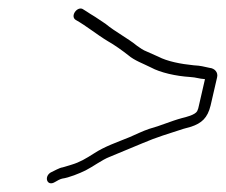

<svg xmlns="http://www.w3.org/2000/svg" viewBox="-20 -470 523 444"><path d="M107 -49C112 -52 119 -56 124 -57C139 -59 164 -69 178 -76C194 -84 217 -101 233 -107C259 -118 284 -128 310 -139C340 -152 373 -162 404 -172C412 -174 412 -174 422 -177C446 -185 460 -197 467 -226L482 -291C485 -303 476 -312 465 -313C450 -316 446 -318 428 -319C398 -322 367 -328 346 -339L319 -351C311 -354 304 -359 297 -364C275 -382 247 -396 224 -415L200 -431C192 -436 185 -440 181 -443L173 -448C160 -458 141 -433 155 -424C180 -410 204 -390 229 -375C245 -366 263 -353 277 -342C291 -330 311 -323 329 -314C351 -302 387 -294 419 -292C435 -291 439 -288 454 -287L440 -226C439 -221 438 -217 436 -213C431 -204 409 -199 401 -197C375 -190 351 -179 325 -172C310 -167 294 -159 280 -153C251 -141 223 -132 197 -115C178 -103 165 -95 145 -89L125 -83C117 -82 106 -75 97 -71C81 -61 89 -38 107 -49Z"/></svg>

Font: Electronic
Style: LtIt
Weight: 300
Version: Version 1.011